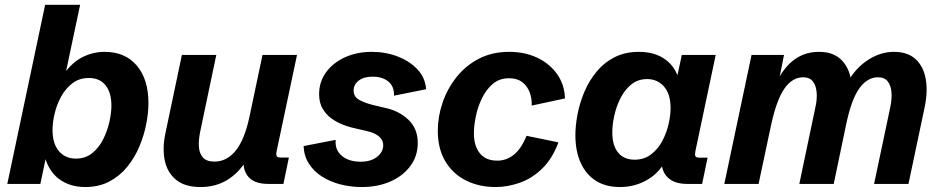

<svg xmlns="http://www.w3.org/2000/svg" viewBox="-20 -752 3844 785"><path d="M328.6 12.7Q264.2 12.7 220 -21.2Q175.8 -55.2 160.2 -122.1L170.4 -121.1L145 0H9.8L164.6 -732.4H307.6L242.7 -425.8L231 -434.6Q267.6 -491.7 312.5 -515.9Q357.4 -540 408.2 -540Q491.7 -540 539.3 -483.9Q586.9 -427.7 586.9 -330.6Q586.9 -290 577.6 -243.4Q568.4 -196.8 549.1 -151.4Q529.8 -106 499.3 -68.8Q468.8 -31.7 426.3 -9.5Q383.8 12.7 328.6 12.7ZM290 -103.5Q329.1 -103.5 356.7 -125.7Q384.3 -147.9 401.6 -182.1Q418.9 -216.3 427.2 -253.7Q435.5 -291 435.5 -320.3Q435.5 -372.6 411.9 -402.8Q388.2 -433.1 343.3 -433.1Q304.2 -433.1 276.1 -411.6Q248 -390.1 230 -357.2Q211.9 -324.2 203.4 -287.6Q194.8 -251 194.8 -220.7Q194.8 -164.1 221.2 -133.8Q247.6 -103.5 290 -103.5Z M799.8 12.7Q734.9 12.7 699 -17.6Q663.1 -47.9 653.3 -97.7Q643.6 -147.5 656.2 -206.5L723.6 -527.3H864.3L798.3 -212.9Q791.5 -179.7 793.2 -152.1Q794.9 -124.5 809.8 -107.9Q824.7 -91.3 856.9 -91.3Q907.2 -91.3 943.6 -136Q980 -180.7 1000 -274.9L1053.2 -527.3H1194.3L1111.3 -135.3Q1107.9 -119.6 1111.3 -113.8Q1114.7 -107.9 1128.4 -107.9H1161.1L1138.7 0H1077.6Q1016.1 0 991.7 -33.7Q967.3 -67.4 979.5 -124L985.4 -151.9L985.8 -94.2Q954.6 -43.5 907.7 -15.4Q860.8 12.7 799.8 12.7Z M1459.5 12.7Q1414.1 12.7 1372.1 2Q1330.1 -8.8 1296.6 -30Q1263.2 -51.3 1243.2 -82.5Q1223.1 -113.8 1221.2 -154.8L1352.5 -180.2Q1348.6 -139.6 1377.2 -115.2Q1405.8 -90.8 1454.6 -90.8Q1483.9 -90.8 1504.4 -100.3Q1524.9 -109.9 1535.9 -125.2Q1546.9 -140.6 1546.9 -158.2Q1546.9 -178.7 1529.8 -193.8Q1512.7 -209 1479.5 -216.3L1434.6 -226.6Q1410.6 -231.4 1384.5 -241.2Q1358.4 -251 1335.7 -267.3Q1313 -283.7 1298.8 -308.1Q1284.7 -332.5 1284.7 -367.2Q1284.7 -418 1313.5 -457Q1342.3 -496.1 1391.1 -518.1Q1439.9 -540 1500 -540Q1556.2 -540 1605.5 -521.2Q1654.8 -502.4 1686.8 -468.3Q1718.8 -434.1 1722.2 -387.2L1590.8 -360.8Q1592.3 -397.9 1568.4 -418.2Q1544.4 -438.5 1502.9 -438.5Q1467.3 -438.5 1446.5 -422.4Q1425.8 -406.2 1425.8 -381.3Q1425.8 -356.9 1448.2 -344Q1470.7 -331.1 1506.8 -322.3L1556.6 -310.5Q1611.3 -298.8 1649.7 -262.5Q1688 -226.1 1688 -167.5Q1688 -113.3 1657.2 -72.5Q1626.5 -31.7 1575 -9.5Q1523.4 12.7 1459.5 12.7Z M2005.9 12.7Q1939 12.7 1885.5 -13.9Q1832 -40.5 1801 -92Q1770 -143.6 1770 -217.3Q1770 -274.9 1789.3 -331.8Q1808.6 -388.7 1845.9 -436Q1883.3 -483.4 1937.5 -511.7Q1991.7 -540 2062 -540Q2125.5 -540 2176.3 -516.1Q2227.1 -492.2 2257.6 -449.2Q2288.1 -406.2 2290 -349.6L2153.8 -320.3Q2155.3 -349.1 2145.5 -374.8Q2135.7 -400.4 2115 -416.3Q2094.2 -432.1 2061.5 -432.1Q2021.5 -432.1 1994.1 -408.4Q1966.8 -384.8 1949.7 -348.6Q1932.6 -312.5 1925 -274.2Q1917.5 -235.8 1917.5 -207Q1917.5 -155.8 1941.7 -125.5Q1965.8 -95.2 2013.2 -95.2Q2050.8 -95.2 2081.1 -119.6Q2111.3 -144 2132.8 -196.8L2263.2 -169.9Q2238.3 -103 2197 -63Q2155.8 -22.9 2106 -5.1Q2056.2 12.7 2005.9 12.7Z M2515.1 12.7Q2456.1 12.7 2415.5 -13.4Q2375 -39.6 2353.8 -87.2Q2332.5 -134.8 2332.5 -199.2Q2332.5 -238.8 2341.3 -284.9Q2350.1 -331.1 2369.1 -376.2Q2388.2 -421.4 2418.7 -458.5Q2449.2 -495.6 2492.2 -517.8Q2535.2 -540 2592.3 -540Q2658.2 -540 2700.7 -508.5Q2743.2 -477.1 2756.8 -422.4L2744.1 -418L2767.6 -527.3H2906.2L2823.2 -134.3Q2820.3 -119.1 2823.2 -113.3Q2826.2 -107.4 2840.8 -107.4H2873L2850.6 0H2790Q2731.4 0 2704.3 -32.7Q2677.2 -65.4 2689 -122.6L2692.4 -141.6L2712.9 -115.2Q2681.6 -49.8 2629.6 -18.6Q2577.6 12.7 2515.1 12.7ZM2574.2 -99.1Q2613.8 -99.1 2641.8 -120.6Q2669.9 -142.1 2687.5 -175Q2705.1 -208 2713.4 -244.1Q2721.7 -280.3 2721.7 -310.1Q2721.7 -368.2 2694.6 -398.4Q2667.5 -428.7 2626 -428.7Q2587.9 -428.7 2560.8 -406.5Q2533.7 -384.3 2516.6 -350.1Q2499.5 -315.9 2491.5 -278.8Q2483.4 -241.7 2483.4 -211.4Q2483.4 -156.2 2507.6 -127.7Q2531.7 -99.1 2574.2 -99.1Z M2941.4 0 3052.7 -527.3H3185.5L3168 -439.9Q3197.3 -489.3 3237.1 -514.6Q3276.9 -540 3328.6 -540Q3383.3 -540 3415.3 -511.5Q3447.3 -482.9 3457.5 -435.5Q3490.2 -484.4 3537.4 -512.2Q3584.5 -540 3634.8 -540Q3691.4 -540 3723.6 -510Q3755.9 -480 3764.9 -429Q3773.9 -377.9 3760.7 -314.5L3694.3 0H3553.7L3620.1 -314.5Q3627 -347.2 3624.8 -375Q3622.6 -402.8 3609.4 -419.4Q3596.2 -436 3569.8 -436Q3526.4 -436 3494.1 -391.8Q3461.9 -347.7 3440.4 -247.6L3388.7 0H3248L3314 -314.5Q3321.3 -347.2 3318.8 -375Q3316.4 -402.8 3303.2 -419.4Q3290 -436 3263.7 -436Q3219.7 -436 3187.5 -390.4Q3155.3 -344.7 3132.8 -241.7L3081.5 0Z"/></svg>

Font: Schibsted Grotesk
Style: Bold Italic
Weight: 700
Italic angle: -12°
Designer: Bakken & Baeck AS, Henrik Kongsvoll
Foundry: Schibsted ASA
Version: Version 1.100;gftools[0.9.25]